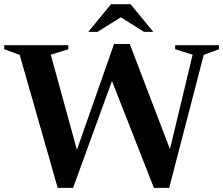

<svg xmlns="http://www.w3.org/2000/svg" viewBox="-32 -904 1080 930"><path d="M529 -563 322 6H247.5L63.5 -638L-11.5 -665.5V-685H299V-665.5L214 -639L353 -133L321 -123L520.5 -691H596.5L813 -124.5L775.5 -116L901 -639L816.5 -665.5V-685H1028.5V-665.5L955 -638.5L787.5 6H713.5L494.5 -552ZM538.5 -829.5H568L440 -749.5H395.5L505.5 -883.5H600.5L710.5 -749.5H666Z"/></svg>

Font: Newsreader 36pt SemiBold
Style: Regular
Weight: 600
Designer: Hugues Gentile
Foundry: Production Type
Version: Version 1.003